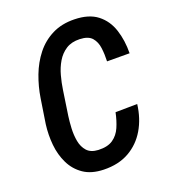

<svg xmlns="http://www.w3.org/2000/svg" viewBox="-134 -819 820 927"><g transform="rotate(-20 276.0 -355.5)"><path d="M388.2 -231.4 500 -232.9Q491.2 -161.1 458.5 -105.7Q425.8 -50.3 371.1 -19.3Q316.4 11.7 240.7 9.8Q178.2 8.3 138.2 -19Q98.1 -46.4 76.7 -90.3Q55.2 -134.3 50 -187Q44.9 -239.7 51.8 -292.5L71.3 -418.5Q80.1 -475.6 100.8 -530.5Q121.6 -585.4 156 -628.9Q190.4 -672.4 240 -697.3Q289.6 -722.2 354.5 -720.7Q428.2 -719.2 471.2 -685.8Q514.2 -652.3 532.2 -596.9Q550.3 -541.5 549.3 -475.6L433.6 -476.1Q435.1 -511.7 430.9 -544.7Q426.8 -577.6 408.2 -599.1Q389.6 -620.6 346.2 -622.1Q304.2 -623.5 275.6 -605.2Q247.1 -586.9 229 -556.4Q210.9 -525.9 201.2 -489.7Q191.4 -453.6 186.5 -419.4L167.5 -292Q163.6 -264.6 161.9 -230.5Q160.2 -196.3 166 -164.6Q171.9 -132.8 190.9 -111.6Q210 -90.3 248.5 -88.4Q295.9 -86.4 323.5 -105.5Q351.1 -124.5 365.5 -157.7Q379.9 -190.9 388.2 -231.4Z"/></g></svg>

Font: Roboto Condensed Medium
Style: Italic
Weight: 500
Italic angle: -12°
Designer: Christian Robertson
Foundry: Google
Version: Version 3.0; 2020